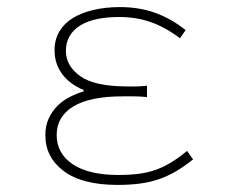

<svg xmlns="http://www.w3.org/2000/svg" viewBox="-20 -510 640 542"><path d="M312 12Q212 12 160 -27Q108 -66 108 -128Q108 -155 117.5 -175.5Q127 -196 142 -211Q157 -226 176.5 -236Q196 -246 216 -252V-256Q177 -272 155.5 -301Q134 -330 134 -368Q134 -398 147.5 -421Q161 -444 185.5 -459Q210 -474 244 -482Q278 -490 318 -490Q374 -490 419 -473.5Q464 -457 504 -425L488 -402Q447 -433 406 -447.5Q365 -462 316 -462Q283 -462 255.5 -456.5Q228 -451 208 -439Q188 -427 177 -409Q166 -391 166 -366Q166 -324 206.5 -295Q247 -266 340 -266Q354 -266 365 -266Q376 -266 395 -268V-236Q374 -238 358.5 -238Q343 -238 326 -238Q234 -238 187 -209.5Q140 -181 140 -129Q140 -77 185 -46.5Q230 -16 316 -16Q344 -16 369 -19Q394 -22 416.5 -29.5Q439 -37 461.5 -50.5Q484 -64 508 -84L525 -60Q500 -40 476 -26Q452 -12 426.5 -3.5Q401 5 373 8.5Q345 12 312 12Z"/></svg>

Font: Source Code Pro ExtraLight
Style: Regular
Weight: 200
Monospace: yes
Designer: Paul D. Hunt, Teo Tuominen
Foundry: Adobe Systems Incorporated
Version: Version 2.030;PS 1.000;hotconv 16.6.51;makeotf.lib2.5.65220